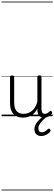

<svg xmlns="http://www.w3.org/2000/svg" viewBox="-20 -1468 686 2426"><path d="M270 18Q222 18 185 -1.5Q148 -21 127.5 -61.5Q107 -102 107 -166V-496Q107 -505 113 -509.5Q119 -514 132 -514Q146 -514 152.5 -509.5Q159 -505 159 -496V-171Q159 -127 171.5 -95.5Q184 -64 210 -47Q236 -30 277 -30Q306 -30 333 -39Q360 -48 383 -66.5Q406 -85 424 -115Q442 -145 452 -186V-496Q452 -506 458.5 -510.5Q465 -515 479 -515Q492 -515 498 -510.5Q504 -506 504 -496V-93Q504 -73 508.5 -58.5Q513 -44 523 -36.5Q533 -29 547 -29Q557 -29 567 -32.5Q577 -36 587 -43Q597 -50 607 -61Q613 -67 620 -66.5Q627 -66 633 -59Q638 -54 639.5 -47Q641 -40 636 -34Q625 -19 609 -7Q593 5 575 12Q557 19 537 19Q517 19 502 13Q487 7 476 -5Q465 -17 459 -35Q453 -53 452 -76V-97Q437 -63 415.5 -41Q394 -19 370 -6Q346 7 320.5 12.5Q295 18 270 18ZM501 251Q464 251 439.5 229Q415 207 415 164Q415 139 425 116Q435 93 453 70.5Q471 48 495.5 26.5Q520 5 549 -16H594V-11Q570 7 547.5 26.5Q525 46 506.5 67Q488 88 476.5 109Q465 130 465 152Q465 178 476.5 191Q488 204 508 204Q523 204 543.5 194.5Q564 185 584 164Q590 158 597 157.5Q604 157 610 163Q618 169 619 177.5Q620 186 615 193Q603 211 583.5 224Q564 237 542 244Q520 251 501 251ZM0 928H646V938H0ZM0 -20H646V0H0ZM0 -505H646V-500H0ZM0 -1448H646V-1438H0Z"/></svg>

Font: Playwrite ID Guides
Style: Regular
Weight: 400
Designer: Veronika Burian, José Scaglione
Foundry: TypeTogether
Version: Version 1.003